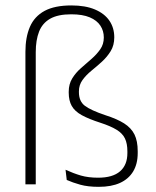

<svg xmlns="http://www.w3.org/2000/svg" viewBox="-20 -696 588 725"><path d="M76 0V-500.5Q76 -555.5 93 -594.8Q110 -634 148.2 -654.8Q186.5 -675.5 249.5 -675.5Q302.5 -675.5 338.5 -660.2Q374.5 -645 393 -618Q411.5 -591 411.5 -555Q411.5 -525 398 -503Q384.5 -481 364.8 -463Q345 -445 325 -428.8Q305 -412.5 291.5 -393.8Q278 -375 278 -351V-348Q278 -313.5 300.5 -296.5Q323 -279.5 378 -261Q422 -247 448.8 -230Q475.5 -213 487.8 -188.2Q500 -163.5 500 -125V-118Q500 -77 482.8 -48.5Q465.5 -20 433 -5.2Q400.5 9.5 353 9.5Q312 9.5 283.2 1.5Q254.5 -6.5 232 -16.5L227.5 -55Q257 -41.5 285.2 -33.2Q313.5 -25 350.5 -25Q405.5 -25 433.2 -49Q461 -73 461 -118V-124.5Q461 -154 451.8 -173.2Q442.5 -192.5 420 -206.2Q397.5 -220 359 -232.5Q315.5 -246.5 289 -261Q262.5 -275.5 251 -295.8Q239.5 -316 239.5 -346.5V-349.5Q239.5 -378.5 252.8 -400Q266 -421.5 286 -439Q306 -456.5 325.5 -473.5Q345 -490.5 358.5 -509.8Q372 -529 372 -554.5Q372 -579.5 359 -599.2Q346 -619 319 -630.5Q292 -642 249 -642Q198.5 -642 169.2 -625.2Q140 -608.5 127.5 -576.5Q115 -544.5 115 -499V0Z"/></svg>

Font: Anek Malayalam ExtraLight
Style: Regular
Weight: 250
Version: Version 1.003